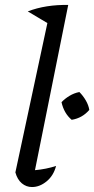

<svg xmlns="http://www.w3.org/2000/svg" viewBox="-20 -748 380 774"><path d="M206 -79Q196 -40 168 -17Q140 6 109 6Q86 6 68 -9Q50 -24 42 -53L171 -655L92 -702Q128 -716 169.5 -722.5Q211 -729 255 -728L121 -62Q166 -66 206 -79ZM269 -265Q238 -291 228 -336Q241 -350 260 -361.5Q279 -373 300 -377Q315 -362 326 -343Q337 -324 340 -305Q312 -272 269 -265Z"/></svg>

Font: Piazzolla
Style: Italic
Weight: 400
Italic angle: -11.3°
Designer: Juan Pablo del Peral
Foundry: Huerta Tipografica
Version: Version 1.330